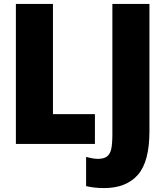

<svg xmlns="http://www.w3.org/2000/svg" viewBox="-20 -734 843 979"><path d="M61 -714H250V-152H464V0H61ZM419 215V66Q455 76 479 76Q510 76 526 63.5Q542 51 547.5 24.5Q553 -2 553 -51V-714H742V-64Q742 91 682.5 158Q623 225 511 225Q461 225 419 215Z"/></svg>

Font: Noto Sans Display Black Narrow
Style: Regular
Weight: 900
Width: 4
Designer: Monotype Design team
Foundry: Monotype Imaging Inc.
Version: Version 1.000